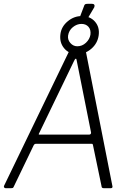

<svg xmlns="http://www.w3.org/2000/svg" viewBox="-20 -984 682 1004"><path d="M496 -799Q490 -757 457.5 -729Q425 -701 384 -701Q341 -701 315.5 -731.5Q290 -762 296 -806Q301 -845 334 -872.5Q367 -900 407 -900Q451 -900 476.5 -871Q502 -842 496 -799ZM453 -803Q456 -829 442.5 -844Q429 -859 406 -859Q382 -859 361 -842Q340 -825 336 -798Q333 -776 348 -759Q363 -742 384 -742Q410 -742 429.5 -760.5Q449 -779 453 -803ZM408 -742Q417 -742 421 -738.5Q425 -735 426 -730L568 -10Q569 -6 567 -3Q565 0 560 0H522Q517 0 514 -2.5Q511 -5 511 -10L466 -226Q465 -230 464 -231Q463 -232 458 -232H168Q164 -232 161 -230Q158 -228 156 -224L51 -6Q49 -2 46.5 -1Q44 0 39 0H9Q5 0 2 -3.5Q-1 -7 1 -12L349 -732Q352 -738 355.5 -740Q359 -742 366 -742ZM381 -668Q380 -678 376 -677Q372 -676 367 -665L185 -288Q182 -283 182.5 -281.5Q183 -280 187 -280H446Q452 -280 454.5 -284Q457 -288 456 -292ZM462 -964Q470 -964 473 -959Q476 -954 473 -946L431 -875H390L419 -951Q421 -959 425 -961.5Q429 -964 438 -964Z"/></svg>

Font: Libre Franklin Thin ExtraLight
Style: Italic
Weight: 250
Italic angle: -8°
Version: Version 3.000